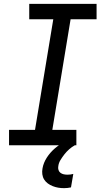

<svg xmlns="http://www.w3.org/2000/svg" viewBox="-20 -755 540 998"><path d="M377 0H27V-80H162L257 -655H132V-735H482V-655H347L252 -80H377ZM313 223Q297 223 282.5 220.5Q268 218 254 212.5Q240 207 228.5 198.5Q217 190 209.5 178Q202 166 200 151Q198 136 201 120Q206 91 223.5 64Q241 37 265.5 16Q290 -5 318 -19Q346 -33 375 -40L369 0Q353 9 339.5 21Q326 33 315 47Q304 61 294.5 76.5Q285 92 283 109Q281 119 284 128.5Q287 138 294.5 143.5Q302 149 311.5 151Q321 153 331 153Q339 153 346.5 152Q354 151 361 149L349 219Q340 221 331 222Q322 223 313 223Z"/></svg>

Font: Iosevka Medium
Style: Italic
Weight: 500
Italic angle: -9°
Monospace: yes
Designer: Belleve Invis
Foundry: Belleve Invis
Version: Version 32.5.0; ttfautohint (v1.8.4)